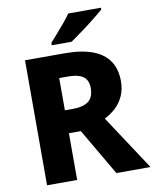

<svg xmlns="http://www.w3.org/2000/svg" viewBox="-99 -1005 870 1080"><g transform="rotate(-10 336.0 -465.5)"><path d="M81 0V-714H307Q403 -714 466 -690.5Q529 -667 560.5 -620.5Q592 -574 592 -505Q592 -459 576 -422.5Q560 -386 532 -359Q504 -332 466 -313L672 0H477L321 -267H253V0ZM253 -398H303Q357 -398 387.5 -420.5Q418 -443 418 -497Q418 -525 406.5 -544Q395 -563 369.5 -572.5Q344 -582 304 -582H253ZM553 -921Q537 -907 512 -886.5Q487 -866 458.5 -844.5Q430 -823 403 -803.5Q376 -784 357 -771H244V-785Q261 -804 283.5 -829.5Q306 -855 328.5 -882Q351 -909 366 -931H553Z"/></g></svg>

Font: Noto Sans Symbols ExtraBold
Style: Regular
Weight: 800
Version: Version 2.002